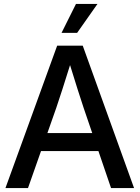

<svg xmlns="http://www.w3.org/2000/svg" viewBox="-20 -961 713 981"><path d="M7.8 0 272 -727.5H402.8L665 0H547.4L482.9 -189H189.5L123 0ZM222.2 -281.2H451.2L407.2 -410.2Q392.6 -455.1 376 -506.3Q359.4 -557.6 337.9 -628.4Q315.9 -557.6 299.3 -506.3Q282.7 -455.1 267.6 -410.2ZM294.4 -793 368.2 -940.9H478L374 -793Z"/></svg>

Font: Inter Display Medium
Style: Regular
Weight: 500
Designer: Rasmus Andersson
Foundry: rsms
Version: Version 4.001;git-9221beed3